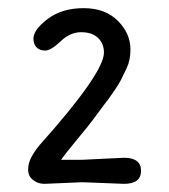

<svg xmlns="http://www.w3.org/2000/svg" viewBox="-20 -785 414 471"><path d="M181 -393 284 -398Q326 -398 326 -366Q326 -334 284 -334L182 -338Q182 -338 89 -334Q73 -334 61 -343.5Q49 -353 49 -369Q49 -385 57.5 -400.5Q66 -416 78 -430Q235 -606 235 -656Q235 -678 220.5 -692Q206 -706 179 -706Q152 -706 128.5 -683.5Q105 -661 91 -661Q77 -661 69.5 -669Q62 -677 62 -690Q62 -712 97 -738.5Q132 -765 185 -765Q238 -765 269 -734Q300 -703 300 -664Q300 -637 291 -618.5Q282 -600 277.5 -590.5Q273 -581 262.5 -565.5Q252 -550 247.5 -544Q243 -538 230.5 -521.5Q218 -505 209 -492.5Q200 -480 168.5 -442Q137 -404 130 -393Z"/></svg>

Font: Delius
Style: Regular
Weight: 400
Designer: Natalia Raices
Foundry: Natalia Raices
Version: Version 1.001